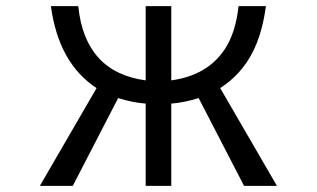

<svg xmlns="http://www.w3.org/2000/svg" viewBox="-20 -585 1040 630"><path d="M110.8 24.9 296.9 -295.9Q172.4 -377.4 147 -564.9H236.8Q258.8 -348.1 458 -321.3V-564.9H542V-321.3Q659.7 -337.4 716.8 -422.4Q753.4 -477.1 762.7 -564.9H852.5Q840.3 -473.6 808.1 -412.1Q772 -341.3 702.6 -295.9L888.7 24.9H780.8L631.8 -263.2Q585 -248.5 542 -245.1V24.9H458V-245.1Q414.1 -248.5 367.7 -263.2L218.8 24.9Z"/></svg>

Font: BIZ UDPGothic
Style: Regular
Weight: 400
Designer: TypeBank Co., Ltd.
Foundry: Morisawa Inc.
Version: Version 1.051